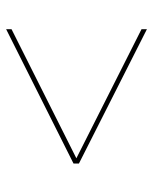

<svg xmlns="http://www.w3.org/2000/svg" viewBox="43 -562 499 626"><g transform="rotate(-90 293.0 -249.5)"><path d="M510.3 -479.5 72.3 -259.8V-242.2L510.3 -20.5V-38.1L89.4 -250.5L510.3 -461.9Z"/></g></svg>

Font: Now Thin
Style: Regular
Weight: 100
Designer: Alfredo Marco Pradil
Foundry: Alfredo Marco Pradil
Version: Version 1.200;hotconv 1.0.109;makeotfexe 2.5.65596